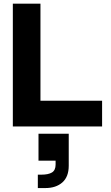

<svg xmlns="http://www.w3.org/2000/svg" viewBox="-20 -670 589 1017"><path d="M183.9 38.3V180.9H274.5V201.7Q274.5 231.7 255.3 243.5Q236.2 255.2 198.4 255.2H180.4V326.1H220.3Q276.4 326.1 310.2 296.4Q344.1 266.6 344.1 207.7V38.3ZM520.8 0V-136.5H194.3V-650.5H48V0Z"/></svg>

Font: Overused Grotesk Light
Style: Regular
Weight: 300
Designer: RandomMaerks
Version: Version 0.005